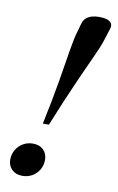

<svg xmlns="http://www.w3.org/2000/svg" viewBox="-82 -740 487 794"><g transform="rotate(10 162.0 -343.0)"><path d="M322 -653.5 306.5 -605Q302 -590 293.8 -570.2Q285.5 -550.5 274 -525.2Q262.5 -500 248.2 -468.5Q234 -437 217.2 -399Q200.5 -361 181.5 -316.2Q162.5 -271.5 141.5 -219H116Q127.5 -273 136.2 -318.8Q145 -364.5 151.5 -403Q158 -441.5 163 -473.2Q168 -505 172.2 -529.8Q176.5 -554.5 180 -573.2Q183.5 -592 187 -605L201 -654.5Q205 -668.5 214.8 -677.2Q224.5 -686 238.5 -690Q252.5 -694 270.5 -694Q288 -694 301.2 -690Q314.5 -686 320.5 -677Q326.5 -668 322 -653.5ZM90.5 -130.5Q118.5 -130.5 134.8 -114.2Q151 -98 151 -73Q151 -50.5 140.5 -32Q130 -13.5 111.5 -2.5Q93 8.5 69.5 8.5Q42 8.5 25.5 -7.8Q9 -24 9 -49Q9 -71.5 19.8 -90Q30.5 -108.5 49 -119.5Q67.5 -130.5 90.5 -130.5Z"/></g></svg>

Font: Newsreader 36pt Medium
Style: Italic
Weight: 500
Italic angle: -17°
Designer: Hugues Gentile
Foundry: Production Type
Version: Version 1.003